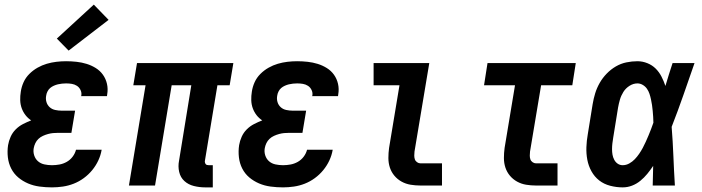

<svg xmlns="http://www.w3.org/2000/svg" viewBox="-20 -803 3040 831"><path d="M205 8Q178 8 151.5 4.5Q125 1 101.5 -9Q78 -19 59 -35Q40 -51 28.5 -73.5Q17 -96 14 -122.5Q11 -149 15 -175Q18 -193 26 -211Q34 -229 48 -243Q62 -257 79.5 -266Q97 -275 115 -282Q101 -291 90.5 -304.5Q80 -318 74 -334.5Q68 -351 67.5 -369.5Q67 -388 70 -406Q73 -427 82 -447Q91 -467 107 -483Q123 -499 142.5 -510Q162 -521 182.5 -527Q203 -533 224 -535.5Q245 -538 266 -538Q289 -538 311.5 -535.5Q334 -533 355 -526.5Q376 -520 394.5 -508.5Q413 -497 425.5 -479.5Q438 -462 443 -440Q448 -418 444 -395Q444 -393 443.5 -391Q443 -389 443 -387H331Q331 -388 331.5 -388.5Q332 -389 332 -390Q334 -402 328.5 -413.5Q323 -425 313 -431.5Q303 -438 291 -440Q279 -442 266 -442Q257 -442 248 -441Q239 -440 230.5 -438Q222 -436 213 -432Q204 -428 197 -422Q190 -416 185.5 -407Q181 -398 180 -390Q177 -375 181 -361.5Q185 -348 195 -339Q205 -330 219 -327Q233 -324 247 -324H305L289 -228H231Q220 -228 209.5 -227Q199 -226 188 -223Q177 -220 166 -215Q155 -210 146.5 -202Q138 -194 133 -183.5Q128 -173 126 -162Q123 -146 128 -130.5Q133 -115 144.5 -105Q156 -95 172 -91.5Q188 -88 205 -88Q221 -88 237.5 -91Q254 -94 269 -102.5Q284 -111 294.5 -125Q305 -139 309 -155H420Q416 -131 405.5 -108.5Q395 -86 379 -66.5Q363 -47 342.5 -32Q322 -17 299 -8Q276 1 252 4.5Q228 8 205 8ZM277 -584 226 -636 386 -783 450 -717Z M868 8Q843 8 819 2Q795 -4 778 -19.5Q761 -35 755.5 -59Q750 -83 755 -108L808 -434H723L651 0H538L610 -434H557L573 -530H990L974 -434H921L867 -108Q866 -104 867 -100Q868 -96 870 -93Q872 -90 876 -89Q880 -88 884 -88H901V8Z M1205 8Q1178 8 1151.5 4.5Q1125 1 1101.5 -9Q1078 -19 1059 -35Q1040 -51 1028.5 -73.5Q1017 -96 1014 -122.5Q1011 -149 1015 -175Q1018 -193 1026 -211Q1034 -229 1048 -243Q1062 -257 1079.5 -266Q1097 -275 1115 -282Q1101 -291 1090.5 -304.5Q1080 -318 1074 -334.5Q1068 -351 1067.5 -369.5Q1067 -388 1070 -406Q1073 -427 1082 -447Q1091 -467 1107 -483Q1123 -499 1142.5 -510Q1162 -521 1182.5 -527Q1203 -533 1224 -535.5Q1245 -538 1266 -538Q1289 -538 1311.5 -535.5Q1334 -533 1355 -526.5Q1376 -520 1394.5 -508.5Q1413 -497 1425.5 -479.5Q1438 -462 1443 -440Q1448 -418 1444 -395Q1444 -393 1443.5 -391Q1443 -389 1443 -387H1331Q1331 -388 1331.5 -388.5Q1332 -389 1332 -390Q1334 -402 1328.5 -413.5Q1323 -425 1313 -431.5Q1303 -438 1291 -440Q1279 -442 1266 -442Q1257 -442 1248 -441Q1239 -440 1230.5 -438Q1222 -436 1213 -432Q1204 -428 1197 -422Q1190 -416 1185.5 -407Q1181 -398 1180 -390Q1177 -375 1181 -361.5Q1185 -348 1195 -339Q1205 -330 1219 -327Q1233 -324 1247 -324H1305L1289 -228H1231Q1220 -228 1209.5 -227Q1199 -226 1188 -223Q1177 -220 1166 -215Q1155 -210 1146.5 -202Q1138 -194 1133 -183.5Q1128 -173 1126 -162Q1123 -146 1128 -130.5Q1133 -115 1144.5 -105Q1156 -95 1172 -91.5Q1188 -88 1205 -88Q1221 -88 1237.5 -91Q1254 -94 1269 -102.5Q1284 -111 1294.5 -125Q1305 -139 1309 -155H1420Q1416 -131 1405.5 -108.5Q1395 -86 1379 -66.5Q1363 -47 1342.5 -32Q1322 -17 1299 -8Q1276 1 1252 4.5Q1228 8 1205 8Z M1800 0Q1778 0 1757 -3.5Q1736 -7 1718 -17Q1700 -27 1687 -42.5Q1674 -58 1667.5 -77.5Q1661 -97 1661 -119Q1661 -141 1664 -163L1709 -434H1597V-530H1838L1774 -147Q1773 -138 1773 -129.5Q1773 -121 1775.5 -113.5Q1778 -106 1785 -101Q1792 -96 1800 -96H1893V0Z M2300 0Q2278 0 2257 -3.5Q2236 -7 2218 -17Q2200 -27 2187 -42.5Q2174 -58 2167.5 -77.5Q2161 -97 2161 -119Q2161 -141 2164 -163L2209 -434H2075L2090 -530H2472L2457 -434H2322L2274 -147Q2273 -138 2273 -129.5Q2273 -121 2275.5 -113.5Q2278 -106 2285 -101Q2292 -96 2300 -96H2393V0Z M2675 8Q2648 8 2621 1Q2594 -6 2573.5 -22Q2553 -38 2540 -61.5Q2527 -85 2522 -111.5Q2517 -138 2518 -166Q2519 -194 2524 -222L2545 -352Q2549 -376 2556 -399Q2563 -422 2575.5 -444Q2588 -466 2606 -484.5Q2624 -503 2645.5 -515.5Q2667 -528 2691 -533Q2715 -538 2739 -538Q2761 -538 2782 -529.5Q2803 -521 2818 -506Q2833 -491 2843 -471.5Q2853 -452 2860 -431Q2867 -456 2875 -480.5Q2883 -505 2891 -530H2986Q2962 -461 2938 -392Q2914 -323 2887 -254Q2892 -191 2894.5 -127.5Q2897 -64 2901 0H2805Q2806 -21 2806 -42Q2806 -63 2807 -85Q2795 -67 2781.5 -50.5Q2768 -34 2751.5 -20.5Q2735 -7 2715.5 0.5Q2696 8 2675 8ZM2675 -88Q2690 -88 2703.5 -95.5Q2717 -103 2727.5 -114Q2738 -125 2746.5 -137.5Q2755 -150 2762 -163Q2769 -176 2775 -189.5Q2781 -203 2787 -217Q2793 -231 2798 -244.5Q2803 -258 2808 -272Q2808 -285 2807 -297.5Q2806 -310 2805 -323Q2804 -336 2802 -348.5Q2800 -361 2797.5 -373Q2795 -385 2791 -397Q2787 -409 2780 -419Q2773 -429 2762 -435.5Q2751 -442 2739 -442Q2721 -442 2704.5 -431.5Q2688 -421 2678 -405Q2668 -389 2663 -371.5Q2658 -354 2655 -337L2634 -207Q2632 -195 2630.5 -182.5Q2629 -170 2629 -157.5Q2629 -145 2631 -133.5Q2633 -122 2638.5 -111.5Q2644 -101 2653.5 -94.5Q2663 -88 2675 -88Z"/></svg>

Font: Iosevka Curly Oblique
Style: Bold
Weight: 700
Italic angle: -9°
Monospace: yes
Designer: Belleve Invis
Foundry: Belleve Invis
Version: Version 11.1.0; ttfautohint (v1.8.3)